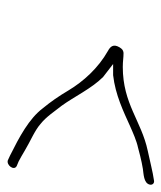

<svg xmlns="http://www.w3.org/2000/svg" viewBox="21 -480 434 516"><g transform="rotate(90 238.0 -222.0)"><path d="M107 -326C97 -309 106 -301 117 -295C163 -269 199 -229 223 -189C239 -162 253 -142 271 -120C299 -83 348 -57 398 -32L411 -26C424 -22 440 -43 426 -50L414 -55C406 -59 396 -65 384 -72C361 -86 331 -98 313 -114C294 -129 279 -152 264 -171C240 -204 218 -251 187 -282L152 -309H182C235 -315 280 -337 320 -355C336 -362 358 -372 377 -376C380 -377 414 -386 434 -389C447 -391 472 -391 476 -407C478 -414 473 -420 466 -419C443 -416 405 -406 385 -402C305 -385 259 -335 160 -335C144 -335 136 -337 122 -337C115 -336 112 -334 107 -326ZM187 -282Z"/></g></svg>

Font: Stray Cat
Style: LtCnObl
Weight: 300
Version: Version 1.0